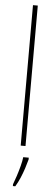

<svg xmlns="http://www.w3.org/2000/svg" viewBox="-64 -787 295 1035"><g transform="rotate(5 83.5 -269.5)"><path d="M97 0H71V-760H97ZM120 71Q114 94 105.5 120Q97 146 86 172Q75 198 61 221H48V211Q55 193 64 165.5Q73 138 80.5 109.5Q88 81 90 61H120Z"/></g></svg>

Font: Noto Sans Khmer ExtraCondensed Thin
Style: Regular
Weight: 250
Width: 2
Designer: Danh Hong and the Monotype Design Team
Foundry: Monotype Imaging Inc.
Version: Version 2.004